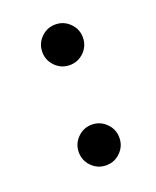

<svg xmlns="http://www.w3.org/2000/svg" viewBox="-82 -458 384 473"><g transform="rotate(-20 110.0 -221.5)"><path d="M80.1 -315.4Q64.5 -331.1 64.5 -353Q64.5 -375 80.1 -390.6Q95.7 -406.2 117.7 -406.2Q139.6 -406.2 155.3 -390.6Q170.9 -375 170.9 -353Q170.9 -331.1 155.3 -315.4Q139.6 -299.8 117.7 -299.8Q95.7 -299.8 80.1 -315.4ZM80.1 -52.7Q64.5 -68.4 64.5 -90.3Q64.5 -112.3 80.1 -127.9Q95.7 -143.6 117.7 -143.6Q139.6 -143.6 155.3 -127.9Q170.9 -112.3 170.9 -90.3Q170.9 -68.4 155.3 -52.7Q139.6 -37.1 117.7 -37.1Q95.7 -37.1 80.1 -52.7Z"/></g></svg>

Font: Libertinage
Style: b
Weight: 400
Designer: OSP
Foundry: OSP
Version: Version 1.0; 2008; OFL relea